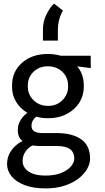

<svg xmlns="http://www.w3.org/2000/svg" viewBox="-20 -840 587 1074"><path d="M303.7 -671.9V-612.8H220.2V-675.8Q220.2 -718.8 239.5 -758.5Q258.8 -798.3 282.2 -819.8L332 -780.8Q303.7 -731.4 303.7 -671.9ZM296.4 -95.7Q384.3 -95.7 434.1 -60.8Q483.9 -25.9 483.9 47.9Q483.9 75.7 467.3 105Q450.7 134.3 418.9 158.9Q387.2 183.6 340.8 198.7Q294.4 213.9 234.9 213.9Q165 213.9 116.9 195.1Q68.8 176.3 44.2 145.5Q19.5 114.7 19.5 78.6Q19.5 46.9 31.5 22.2Q43.5 -2.4 63 -21Q82.5 -39.6 106 -51.3Q79.6 -71.8 79.6 -110.4Q79.6 -134.8 87.4 -153.1Q95.2 -171.4 107.2 -185.1Q119.1 -198.7 132.8 -209Q92.8 -232.9 70.1 -270.5Q47.4 -308.1 47.4 -352.5V-363.3Q47.4 -439.5 103.3 -488.8Q159.2 -538.1 247.6 -538.1Q286.6 -538.1 319.3 -528.3H487.3L487.8 -459L412.1 -468.8Q448.7 -424.3 448.7 -363.3V-352.5Q448.7 -305.2 423.6 -265.6Q398.4 -226.1 353.5 -202.4Q308.6 -178.7 249 -178.7Q213.4 -178.7 182.6 -187.5Q171.9 -179.2 164.1 -166.5Q156.2 -153.8 156.2 -136.2Q156.2 -113.3 173.3 -104.5Q190.4 -95.7 214.8 -95.7ZM135.7 -363.8V-352.5Q135.7 -326.2 149.7 -302.2Q163.6 -278.3 189 -262.9Q214.4 -247.6 249 -247.6Q283.2 -247.6 308.1 -262.9Q333 -278.3 346.9 -302.2Q360.8 -326.2 360.8 -352.5V-363.8Q360.8 -392.1 346.7 -416Q332.5 -439.9 307.1 -454.6Q281.7 -469.2 247.6 -469.2Q213.9 -469.2 188.7 -454.6Q163.6 -439.9 149.7 -416Q135.7 -392.1 135.7 -363.8ZM234.9 142.1Q287.6 142.1 323.2 127.2Q358.9 112.3 377.2 90.6Q395.5 68.8 395.5 47.9Q395.5 25.4 386 9.5Q376.5 -6.3 354.2 -14.9Q332 -23.4 293 -23.4H198.2Q180.2 -23.4 162.1 -26.4Q138.7 -15.6 122.6 7.8Q106.4 31.2 106.4 61.5Q106.4 83.5 120.4 101.8Q134.3 120.1 162.6 131.1Q190.9 142.1 234.9 142.1Z"/></svg>

Font: Robert Sans Medium
Style: Regular
Weight: 500
Designer: Christian Robertson (extended by Adam Twardoch)
Foundry: Google
Version: Version 12.135;April 2, 2019;FontCreator 11.5.0.2425 64-bit;